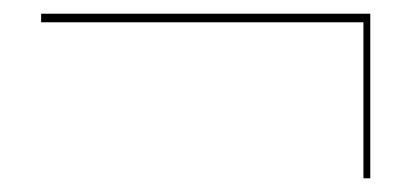

<svg xmlns="http://www.w3.org/2000/svg" viewBox="-20 -260 600 280"><path d="M40 -240V-227.5H510V0H520V-240Z"/></svg>

Font: Znikomit
Style: Regular
Weight: 100
Designer: gluk
Foundry: gluk
Version: Version 0.55